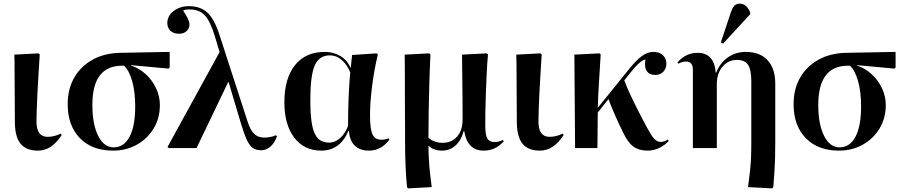

<svg xmlns="http://www.w3.org/2000/svg" viewBox="-20 -816 4990 1058"><path d="M189 14Q124 14 93 -24.5Q62 -63 62 -144Q62 -172 61.5 -214.5Q61 -257 61 -304.5Q61 -352 60.5 -396Q60 -440 60 -472Q60 -504 59 -515L192 -522L199 -516Q196 -467 192.5 -412.5Q189 -358 186.5 -306Q184 -254 182.5 -212.5Q181 -171 181 -147Q181 -62 242 -62Q280 -62 315 -80L320 -72Q265 14 189 14Z M603 14Q487 14 420 -55Q353 -124 353 -242Q353 -326 389.5 -389Q426 -452 492 -488Q558 -524 646 -525L915 -530V-444L908 -438L702 -457V-455Q749 -439 784.5 -406Q820 -373 840.5 -329Q861 -285 861 -237Q861 -165 827 -108.5Q793 -52 734.5 -19Q676 14 603 14ZM606 -4Q663 -4 694 -62.5Q725 -121 725 -230Q725 -309 708.5 -368.5Q692 -428 663 -454H653Q489 -454 489 -238Q489 -131 521 -67.5Q553 -4 606 -4Z M1501 -71 1506 -64Q1493 -28 1470 -8Q1447 12 1419 12Q1392 12 1373.5 -0.5Q1355 -13 1340 -45.5Q1325 -78 1307 -138L1240 -363H1237L1063 0H911L903 -6L1190 -529L1164 -616Q1139 -699 1108.5 -731.5Q1078 -764 1025 -764Q999 -764 989 -758Q1024 -707 1024 -681Q1024 -659 1008 -644.5Q992 -630 967 -630Q937 -630 919.5 -646Q902 -662 902 -689Q902 -728 936.5 -755Q971 -782 1021 -782Q1085 -782 1123.5 -746Q1162 -710 1190 -622L1344 -147Q1359 -99 1380.5 -78.5Q1402 -58 1435 -58Q1473 -58 1501 -71Z M1750 14Q1656 14 1601.5 -57.5Q1547 -129 1547 -252Q1547 -384 1605.5 -457Q1664 -530 1770 -530Q1818 -530 1856 -507Q1894 -484 1911 -443H1913L1920 -513L2055 -522L2062 -516Q2042 -432 2030.5 -342Q2019 -252 2019 -180Q2019 -103 2033 -74.5Q2047 -46 2082 -46Q2103 -46 2122 -54L2126 -47Q2081 14 2013 14Q1963 14 1934.5 -14Q1906 -42 1903 -95H1900Q1854 14 1750 14ZM1794 -30Q1826 -30 1854 -55Q1882 -80 1898 -122Q1898 -203 1901 -279Q1904 -355 1910 -417Q1892 -461 1862.5 -486Q1833 -511 1798 -511Q1739 -511 1714.5 -455.5Q1690 -400 1690 -266Q1690 -178 1700 -126.5Q1710 -75 1733 -52.5Q1756 -30 1794 -30Z M2229 222 2223 216Q2218 163 2216 123Q2214 83 2213 46Q2212 9 2212 -36Q2212 -61 2212 -102.5Q2212 -144 2211.5 -194Q2211 -244 2211 -295.5Q2211 -347 2211 -392.5Q2211 -438 2210.5 -470.5Q2210 -503 2210 -515L2345 -522L2352 -516Q2348 -435 2345.5 -349Q2343 -263 2342 -186.5Q2341 -110 2341 -57Q2354 -44 2375 -36.5Q2396 -29 2418 -29Q2469 -29 2499 -63.5Q2529 -98 2529 -156Q2529 -172 2529 -208Q2529 -244 2528.5 -289Q2528 -334 2527.5 -379.5Q2527 -425 2526.5 -461.5Q2526 -498 2526 -515L2662 -522L2669 -516Q2664 -461 2661.5 -403Q2659 -345 2657 -291.5Q2655 -238 2654.5 -195Q2654 -152 2654 -126Q2654 -72 2665.5 -52.5Q2677 -33 2707 -33Q2717 -33 2728.5 -36Q2740 -39 2751 -45L2756 -38Q2712 14 2645 14Q2555 14 2538 -94H2535Q2522 -43 2490.5 -14.5Q2459 14 2416 14Q2369 14 2343 -12H2341Q2341 17 2343 56.5Q2345 96 2349.5 137.5Q2354 179 2359 215Z M2955 14Q2890 14 2859 -24.5Q2828 -63 2828 -144Q2828 -172 2827.5 -214.5Q2827 -257 2827 -304.5Q2827 -352 2826.5 -396Q2826 -440 2826 -472Q2826 -504 2825 -515L2958 -522L2965 -516Q2962 -467 2958.5 -412.5Q2955 -358 2952.5 -306Q2950 -254 2948.5 -212.5Q2947 -171 2947 -147Q2947 -62 3008 -62Q3046 -62 3081 -80L3086 -72Q3031 14 2955 14Z M3549 14Q3501 14 3470.5 -8Q3440 -30 3414 -85Q3393 -127 3370 -179Q3347 -231 3333 -270L3274 -196L3272 0H3149L3145 -515L3284 -522L3290 -516Q3286 -445 3281 -368Q3276 -291 3274 -222L3442 -430Q3486 -485 3517.5 -507.5Q3549 -530 3581 -530Q3613 -530 3632.5 -512Q3652 -494 3652 -466Q3652 -438 3635 -420.5Q3618 -403 3591 -403Q3558 -403 3543.5 -425.5Q3529 -448 3537 -488Q3523 -487 3500 -466.5Q3477 -446 3455 -417L3420 -373Q3435 -332 3460 -280Q3485 -228 3518 -164Q3546 -110 3563 -82Q3580 -54 3593 -44Q3606 -34 3620 -34Q3639 -34 3660 -47L3665 -39Q3643 -15 3612 -0.5Q3581 14 3549 14Z M4234 222 4102 215Q4109 162 4113 125Q4117 88 4118.5 51.5Q4120 15 4120 -34V-368Q4120 -432 4102 -459Q4084 -486 4041 -486Q3993 -486 3961.5 -448.5Q3930 -411 3930 -354V0H3798V-431Q3798 -477 3761 -477Q3740 -477 3718 -465L3713 -472Q3759 -525 3824 -525Q3915 -525 3924 -416H3927Q3947 -469 3990.5 -499.5Q4034 -530 4090 -530Q4167 -530 4209.5 -484.5Q4252 -439 4252 -355V-33Q4252 15 4251 54Q4250 93 4247.5 131.5Q4245 170 4241 216ZM3965 -576 3952 -582 4007 -747Q4016 -774 4027 -785Q4038 -796 4056 -796Q4095 -796 4114 -746V-738Z M4603 14Q4487 14 4420 -55Q4353 -124 4353 -242Q4353 -326 4389.5 -389Q4426 -452 4492 -488Q4558 -524 4646 -525L4915 -530V-444L4908 -438L4702 -457V-455Q4749 -439 4784.5 -406Q4820 -373 4840.5 -329Q4861 -285 4861 -237Q4861 -165 4827 -108.5Q4793 -52 4734.5 -19Q4676 14 4603 14ZM4606 -4Q4663 -4 4694 -62.5Q4725 -121 4725 -230Q4725 -309 4708.5 -368.5Q4692 -428 4663 -454H4653Q4489 -454 4489 -238Q4489 -131 4521 -67.5Q4553 -4 4606 -4Z"/></svg>

Font: Literata 72pt SemiBold
Style: Regular
Weight: 600
Designer: Latin by Veronika Burian and Jose Scaglione. Greek by Irene Vlachou. Cyrillic by Vera Evstafieva.
Foundry: TypeTogether
Version: Version 3.002